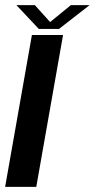

<svg xmlns="http://www.w3.org/2000/svg" viewBox="-23 -729 370 749"><path d="M-3 0H118.5L223 -592.5H101.5ZM128.5 -616H207L326.5 -709H253.5L172.5 -643L113 -709H41Z"/></svg>

Font: Anybody UltraCondensed Thin Medium
Style: Italic
Weight: 500
Italic angle: -10°
Version: Version 1.111